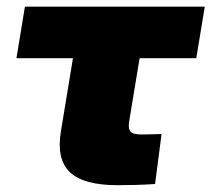

<svg xmlns="http://www.w3.org/2000/svg" viewBox="-20 -542 622 564"><path d="M325.2 2Q225.6 2 185.5 -36.1Q145.5 -74.2 158.7 -154.8L194.3 -371.1H28.3L53.2 -522.5H581.5L556.6 -371.1H390.1L359.4 -185.5Q356 -164.1 363.3 -155.5Q370.6 -147 396 -147Q410.2 -147 426 -147.5Q441.9 -147.9 454.6 -148.4L435.5 -1.5Q407.2 0.5 379.6 1.2Q352.1 2 325.2 2Z"/></svg>

Font: Inter 28pt Black
Style: Italic
Weight: 900
Italic angle: -9.3988°
Designer: Rasmus Andersson
Foundry: rsms
Version: Version 4.001;git-66647c0bb